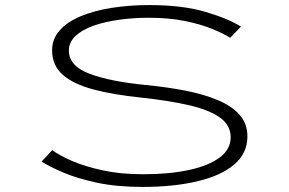

<svg xmlns="http://www.w3.org/2000/svg" viewBox="-20 -726 1140 757"><path d="M541 11Q440 11 362 -5.8Q284 -22.5 229.5 -45.8Q175 -69 144 -89L186 -134Q212.5 -114 262.8 -92Q313 -70 384 -54.5Q455 -39 543.5 -39Q648.5 -39 726.2 -56Q804 -73 846.8 -105.5Q889.5 -138 889.5 -184.5Q889.5 -233 846.2 -263.2Q803 -293.5 724 -311.5Q645 -329.5 538 -341Q425.5 -352.5 346.8 -373.8Q268 -395 226.8 -431.8Q185.5 -468.5 185.5 -527.5Q185.5 -573 215.5 -606.5Q245.5 -640 298.2 -662Q351 -684 420.5 -695Q490 -706 569 -706Q700 -706 790.8 -679Q881.5 -652 930 -621L887.5 -577Q861 -594 816.2 -612.2Q771.5 -630.5 708.8 -643.2Q646 -656 566 -656Q506.5 -656 450.2 -648.2Q394 -640.5 349.2 -624.8Q304.5 -609 278 -584.5Q251.5 -560 251.5 -526.5Q251.5 -466 333 -435.2Q414.5 -404.5 553.5 -391Q637 -383 710 -368.8Q783 -354.5 838.2 -331.5Q893.5 -308.5 924.5 -273.5Q955.5 -238.5 955.5 -188.5Q955.5 -121.5 903.2 -77.2Q851 -33 757.5 -11Q664 11 541 11Z"/></svg>

Font: Trispace Expanded ExtraLight
Style: Regular
Weight: 200
Width: 7
Designer: Tyler Finck
Foundry: Etcetera Type Company
Version: Version 1.210; ttfautohint (v1.8.3)